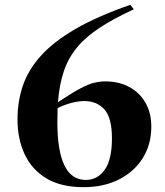

<svg xmlns="http://www.w3.org/2000/svg" viewBox="-20 -763 682 795"><path d="M519.5 -743 534 -724.5Q449.5 -685.5 391.5 -647.2Q333.5 -609 297.8 -565.2Q262 -521.5 243.8 -466.5Q225.5 -411.5 220 -339.5Q278.5 -379 313.5 -397.2Q348.5 -415.5 371.2 -420.8Q394 -426 416 -426Q471.5 -426 514.5 -403.2Q557.5 -380.5 582 -338.2Q606.5 -296 606.5 -238.5Q606.5 -165.5 571.5 -109Q536.5 -52.5 473.2 -20.2Q410 12 326 12Q232.5 12 172 -24.5Q111.5 -61 82 -124.5Q52.5 -188 52.5 -268.5Q52.5 -343 74.8 -408.5Q97 -474 149.8 -532.5Q202.5 -591 292.8 -643.2Q383 -695.5 519.5 -743ZM217.5 -255.5Q217.5 -139.5 246.5 -78.8Q275.5 -18 335.5 -18Q383 -18 413.2 -59.5Q443.5 -101 443.5 -190.5Q443.5 -275.5 412.2 -310Q381 -344.5 330 -344.5Q304.5 -344.5 275.2 -336.8Q246 -329 218.5 -315.5Q217.5 -288 217.5 -255.5Z"/></svg>

Font: Newsreader 72pt SemiBold
Style: Regular
Weight: 600
Designer: Hugues Gentile
Foundry: Production Type
Version: Version 1.003; ttfautohint (v1.8.3)